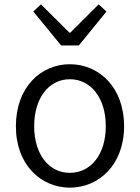

<svg xmlns="http://www.w3.org/2000/svg" viewBox="-20 -849 642 882"><path d="M301 13C433 13 550 -91 550 -269C550 -450 433 -554 301 -554C169 -554 53 -450 53 -269C53 -91 169 13 301 13ZM301 -55C204 -55 137 -141 137 -269C137 -398 204 -485 301 -485C398 -485 466 -398 466 -269C466 -141 398 -55 301 -55ZM261 -640H342L469 -796L433 -829L303 -699H299L168 -829L133 -796Z"/></svg>

Font: Noto Sans CJK JP DemiLight
Style: Regular
Weight: 350
Designer: Ryoko NISHIZUKA (kana & ideographs); Paul D. Hunt (Latin, Greek & Cyrillic); Wenlong ZHANG (bopomofo); Sandoll Communica
Foundry: Adobe Systems Incorporated
Version: Version 1.004;PS 1.004;hotconv 1.0.82;makeotf.lib2.5.63406